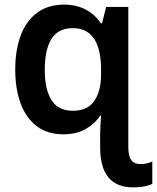

<svg xmlns="http://www.w3.org/2000/svg" viewBox="-20 -572 680 832"><path d="M557 240Q414 240 414 67V11Q414 -6 415 -26.5Q416 -47 418 -71H414Q391 -35 350.5 -12.5Q310 10 254 10Q186 10 139.5 -25Q93 -60 69.5 -123.5Q46 -187 46 -270Q46 -354 69.5 -417.5Q93 -481 140.5 -516.5Q188 -552 258 -552Q310 -552 350.5 -531Q391 -510 417 -471H422L440 -542H536V65Q536 105 549 122Q562 139 587 139Q604 139 616.5 136Q629 133 640 128V225Q628 231 606.5 235.5Q585 240 557 240ZM296 -92Q359 -92 388.5 -134.5Q418 -177 418 -251V-269Q418 -450 295 -450Q232 -450 203 -403.5Q174 -357 174 -269Q174 -185 203 -138.5Q232 -92 296 -92Z"/></svg>

Font: Noto Sans Mono SemiBold
Style: Regular
Weight: 600
Designer: Monotype Design Team
Foundry: Monotype Imaging Inc.
Version: Version 2.014; ttfautohint (v1.8.4.7-5d5b)